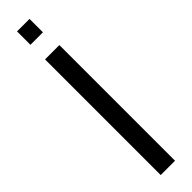

<svg xmlns="http://www.w3.org/2000/svg" viewBox="-373 -972 1033 1033"><g transform="rotate(-45 144.0 -455.5)"><path d="M89 91V-789H198V91ZM89 -900V-1002H184V-900Z"/></g></svg>

Font: Farlight84_Sys_V01
Style: Regular
Weight: 400
Designer: Ryoko NISHIZUKA  (kana, bopomofo & ideographs); Paul D. Hunt (Latin, Greek & Cyrillic); Sandoll Communications , Soo-you
Foundry: Adobe
Version: Version 2.004;October 29, 2024;FontCreator 14.0.0.2814 64-bi